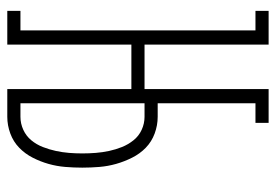

<svg xmlns="http://www.w3.org/2000/svg" viewBox="-138 -638 775 540"><g transform="rotate(90 250.0 -367.5)"><path d="M10 0V-37H65V-698H10V-735H105V-386H230V-735H325V-698H270V-423H308Q332 -423 355 -414.5Q378 -406 395 -389.5Q412 -373 423 -351Q434 -329 440.5 -306Q447 -283 449 -259Q451 -235 451 -211Q451 -187 449 -163Q447 -139 440.5 -116Q434 -93 423 -71.5Q412 -50 395 -33.5Q378 -17 355 -8.5Q332 0 308 0H230V-349H105V0ZM308 -37Q327 -37 344.5 -45Q362 -53 374 -67.5Q386 -82 393 -100Q400 -118 404 -136.5Q408 -155 409.5 -173.5Q411 -192 411 -211Q411 -230 409.5 -249Q408 -268 404 -286.5Q400 -305 393 -322.5Q386 -340 374 -355Q362 -370 344.5 -378Q327 -386 308 -386H270V-37Z"/></g></svg>

Font: Iosevka Curly Slab Extralight
Style: Regular
Weight: 200
Monospace: yes
Designer: Belleve Invis
Foundry: Belleve Invis
Version: Version 22.1.2; ttfautohint (v1.8.4)